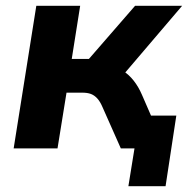

<svg xmlns="http://www.w3.org/2000/svg" viewBox="-20 -511 666 661"><path d="M422 130 443 0H399L417 -113H587L550 130ZM27 0 105 -491H256L227 -308H286L445 -491H607L393 -240L358 -282Q383 -280 403.5 -267Q424 -254 440.5 -233Q457 -212 469 -184L549 0H396L333 -142Q325 -161 315 -172Q305 -183 293 -187.5Q281 -192 263 -192H209L178 0Z"/></svg>

Font: Nunito Sans 12pt ExtraBold
Style: Italic
Weight: 800
Italic angle: -9°
Designer: Vernon Adams
Foundry: Vernon Adams
Version: Version 3.101;gftools[0.9.27]